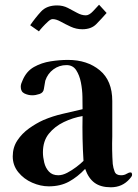

<svg xmlns="http://www.w3.org/2000/svg" viewBox="-20 -788 584 814"><path d="M334 -106Q331 -153 330 -200.5Q329 -248 330 -296Q289 -289 250.5 -270.5Q212 -252 187 -221Q162 -190 162 -142Q162 -122 167.5 -99Q173 -76 187.5 -60.5Q202 -45 227 -45Q245 -45 265 -55.5Q285 -66 303.5 -80Q322 -94 334 -106ZM540 -47Q540 -43 536.5 -38Q533 -33 530 -30Q499 6 450 6Q407 6 381 -13Q355 -32 341 -72Q309 -38 272.5 -18Q236 2 187 2Q152 2 116.5 -13.5Q81 -29 57.5 -58Q34 -87 34 -125Q34 -163 53.5 -192.5Q73 -222 103 -243.5Q133 -265 164 -279Q204 -296 246 -305.5Q288 -315 330 -325V-329Q330 -347 329.5 -377.5Q329 -408 323 -438.5Q317 -469 303 -490.5Q289 -512 262 -512Q231 -512 206.5 -494Q182 -476 172 -446Q170 -437 169 -428.5Q168 -420 166 -411Q164 -395 147.5 -389.5Q131 -384 117 -384Q100 -384 84 -391.5Q68 -399 68 -420Q68 -428 70.5 -434.5Q73 -441 76 -448Q92 -486 124 -504Q156 -522 194.5 -528Q233 -534 268 -534Q350 -534 403 -490Q456 -446 456 -360V-209Q455 -181 455.5 -151.5Q456 -122 458 -93Q460 -76 466 -60.5Q472 -45 493 -45Q507 -45 516.5 -51Q526 -57 534 -57Q538 -57 539 -53Q540 -49 540 -47ZM432 -733Q410 -708 388.5 -686Q367 -664 329 -664Q303 -664 279.5 -675Q256 -686 237 -696.5Q218 -707 203 -707Q195 -707 183.5 -696.5Q172 -686 161 -674Q150 -662 145 -655L108 -681Q130 -713 154 -739Q178 -765 222 -765Q247 -765 267.5 -754.5Q288 -744 307 -733.5Q326 -723 344 -723Q358 -723 374.5 -740.5Q391 -758 400 -768Z"/></svg>

Font: Kaisei HarunoUmi
Style: Bold
Weight: 700
Designer: Font-Kai, 金井和夫
Foundry: KAZUO KANAI
Version: Version 5.003